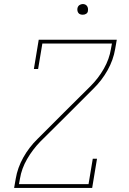

<svg xmlns="http://www.w3.org/2000/svg" viewBox="-20 -932 640 952"><path d="M50 0 58 -46Q67 -100 95.5 -151Q124 -202 166 -243L297 -374L429 -505Q468 -544 495 -591.5Q522 -639 530 -689L535 -716H190L169 -590H148L172 -735H559L551 -689Q542 -635 513.5 -584Q485 -533 443 -492L312 -361L180 -230Q142 -191 114.5 -143.5Q87 -96 79 -46L74 -19H419L440 -145H461L437 0ZM390 -859Q384 -859 378 -861Q372 -863 368.5 -868Q365 -873 364 -879Q363 -885 364 -891Q365 -896 367.5 -900Q370 -904 373.5 -906.5Q377 -909 381.5 -910.5Q386 -912 390 -912Q397 -912 402.5 -909.5Q408 -907 411.5 -902Q415 -897 416 -891Q417 -885 416 -879Q416 -874 413.5 -870Q411 -866 407 -863.5Q403 -861 399 -860Q395 -859 390 -859Z"/></svg>

Font: Iosevka Curly Slab ThExObl
Style: Regular
Weight: 100
Width: 7
Italic angle: -9°
Monospace: yes
Designer: Belleve Invis
Foundry: Belleve Invis
Version: Version 11.1.0; ttfautohint (v1.8.3)